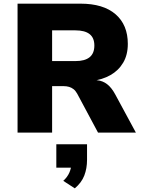

<svg xmlns="http://www.w3.org/2000/svg" viewBox="-20 -725 780 1050"><path d="M76 0V-705H420Q545 -705 612 -647Q679 -589 679 -485Q679 -425 653.5 -382Q628 -339 583.5 -314Q539 -289 481 -282L485 -288L512 -286Q542 -283 566 -264.5Q590 -246 610 -209L723 0H516L402 -213Q393 -229 382 -237.5Q371 -246 357.5 -250Q344 -254 326 -254H265V0ZM265 -391H393Q444 -391 470 -412Q496 -433 496 -476Q496 -518 470 -538.5Q444 -559 392 -559H265ZM389 305 326 264Q349 243 359.5 218.5Q370 194 370 172L406 192H288V64H456V149Q456 196 441 235Q426 274 389 305Z"/></svg>

Font: Nunito Sans 9pt Black
Style: Regular
Weight: 900
Version: Version 3.101;gftools[0.9.27]